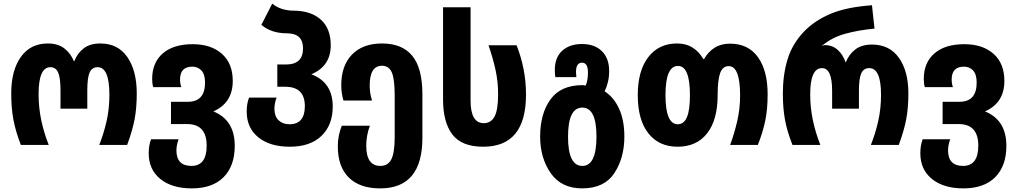

<svg xmlns="http://www.w3.org/2000/svg" viewBox="-20 -800 5611 1060"><path d="M95 0H249Q222 -68 207.5 -137.5Q193 -207 193 -280Q193 -429 258 -429Q288 -429 301 -400Q314 -371 314 -301V-200H462V-301Q462 -372 475 -400.5Q488 -429 519 -429Q584 -429 584 -277Q584 -200 568.5 -131.5Q553 -63 528 0H682Q711 -78 723 -141Q735 -204 735 -284Q735 -410 683 -485Q631 -560 534 -560Q477 -560 442 -533Q407 -506 390 -462H388Q370 -506 335 -533Q300 -560 244 -560Q148 -560 95 -485.5Q42 -411 42 -284Q42 -204 54 -139.5Q66 -75 95 0Z M1039 240Q1153 240 1214.5 178Q1276 116 1276 5Q1276 -137 1158 -185Q1265 -232 1265 -353Q1265 -450 1205 -503Q1145 -556 1044 -556Q937 -556 878.5 -505Q820 -454 820 -364Q820 -337 826 -319H981Q974 -338 974 -361Q974 -432 1042 -432Q1072 -432 1092 -411Q1112 -390 1112 -344Q1112 -238 1017 -238H924V-115H1013Q1121 -115 1121 4Q1121 116 1037 116Q955 116 954 32Q954 1 966 -31H814Q801 2 801 46Q801 136 865 188Q929 240 1039 240Z M1580 10Q1693 10 1755 -50Q1817 -110 1817 -212Q1817 -345 1699 -390Q1806 -435 1806 -550Q1806 -642 1752 -691Q1698 -740 1605 -741Q1530 -741 1483 -780L1423 -663Q1477 -616 1566 -616Q1653 -615 1653 -533Q1653 -444 1559 -444H1511V-321H1555Q1663 -321 1663 -214Q1663 -114 1578 -114Q1542 -114 1519 -135Q1496 -156 1495 -198Q1495 -230 1507 -261H1355Q1342 -228 1342 -184Q1342 -94 1406 -42Q1470 10 1580 10Z M2079 240Q2312 240 2312 -39V-279Q2312 -424 2256 -492Q2200 -560 2089 -560Q1983 -560 1923.5 -499Q1864 -438 1864 -329Q1864 -305 1867.5 -284Q1871 -263 1876 -245H2034Q2021 -284 2021 -328Q2021 -437 2089 -437Q2127 -437 2143 -400.5Q2159 -364 2159 -272V-45Q2159 43 2140.5 79.5Q2122 116 2080 116Q2002 116 2002 5Q2002 -52 2022 -106H1867Q1845 -52 1845 8Q1845 120 1905.5 180Q1966 240 2079 240Z M2648 10Q2884 10 2884 -278Q2884 -418 2832 -550H2677Q2702 -478 2716 -413Q2730 -348 2730 -280Q2730 -194 2710.5 -157Q2691 -120 2651 -120Q2578 -120 2578 -244V-760H2426V-250Q2426 -125 2477.5 -57.5Q2529 10 2648 10Z M3194 240Q3316 240 3371.5 156Q3427 72 3427 -46Q3427 -136 3398 -199.5Q3369 -263 3318 -296Q3329 -318 3336 -346Q3343 -374 3343 -408Q3343 -478 3303 -517.5Q3263 -557 3193 -557Q3125 -557 3084 -520Q3043 -483 3043 -413Q3043 -392 3046 -374H3162Q3160 -392 3160 -402Q3160 -454 3193 -454Q3226 -454 3226 -400Q3226 -358 3214 -328Q3202 -330 3196 -330Q3076 -330 3019 -251Q2962 -172 2962 -46Q2962 72 3020.5 156Q3079 240 3194 240ZM3195 116Q3116 116 3116 -45Q3116 -206 3195 -206Q3273 -206 3273 -46Q3273 116 3195 116Z M3721 10Q3826 10 3884 -64Q3942 -138 3942 -275Q3942 -359 3956 -397Q3970 -435 4003 -435Q4066 -435 4066 -273Q4066 -200 4050 -131Q4034 -62 4011 0H4164Q4191 -68 4204.5 -132Q4218 -196 4218 -279Q4218 -410 4164.5 -484.5Q4111 -559 4010 -559Q3960 -559 3924.5 -536Q3889 -513 3867 -474H3863Q3840 -514 3804 -537Q3768 -560 3718 -560Q3617 -560 3559 -484.5Q3501 -409 3501 -275Q3501 -138 3559.5 -64Q3618 10 3721 10ZM3722 -114Q3654 -114 3654 -275Q3654 -436 3723 -436Q3789 -436 3789 -275Q3789 -190 3772 -152Q3755 -114 3722 -114Z M4355 0H4509Q4482 -68 4467.5 -137.5Q4453 -207 4453 -279Q4453 -424 4518 -424Q4574 -424 4574 -300V-200H4722V-300Q4722 -367 4735 -395.5Q4748 -424 4779 -424Q4844 -424 4844 -277Q4844 -200 4828.5 -131.5Q4813 -63 4788 0H4942Q4971 -78 4983 -141Q4995 -204 4995 -284Q4995 -407 4943 -480.5Q4891 -554 4794 -554Q4737 -554 4702 -527Q4667 -500 4650 -457H4648Q4634 -498 4605 -524.5Q4576 -551 4534 -551Q4525 -551 4519 -545V-548Q4574 -594 4647.5 -614Q4721 -634 4808 -642L4794 -771Q4654 -761 4566 -724Q4478 -687 4419 -626Q4354 -558 4328 -472.5Q4302 -387 4302 -284Q4302 -204 4313.5 -140Q4325 -76 4355 0Z M5299 240Q5413 240 5474.5 178Q5536 116 5536 5Q5536 -137 5418 -185Q5525 -232 5525 -353Q5525 -450 5465 -503Q5405 -556 5304 -556Q5197 -556 5138.5 -505Q5080 -454 5080 -364Q5080 -337 5086 -319H5241Q5234 -338 5234 -361Q5234 -432 5302 -432Q5332 -432 5352 -411Q5372 -390 5372 -344Q5372 -238 5277 -238H5184V-115H5273Q5381 -115 5381 4Q5381 116 5297 116Q5215 116 5214 32Q5214 1 5226 -31H5074Q5061 2 5061 46Q5061 136 5125 188Q5189 240 5299 240Z"/></svg>

Font: Noto Sans Georgian Condensed Extra
Style: Regular
Weight: 800
Width: 3
Designer: Monotype Design Team
Foundry: Monotype Imaging Inc.
Version: Version 1.901